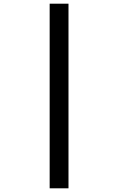

<svg xmlns="http://www.w3.org/2000/svg" viewBox="-20 -770 640 1040"><path d="M249 250V-750H351V250Z"/></svg>

Font: TypoPRO Source Code Pro
Style: Regular
Weight: 600
Monospace: yes
Designer: Paul D. Hunt, Teo Tuominen
Foundry: Adobe Systems Incorporated
Version: Version 2.010;PS 1.0;hotconv 1.0.84;makeotf.lib2.5.63406